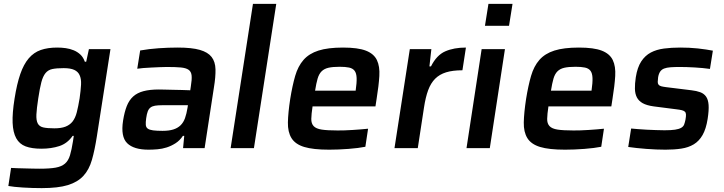

<svg xmlns="http://www.w3.org/2000/svg" viewBox="-20 -763 3730 989"><path d="M195 206Q147 206 98.5 203Q50 200 23 195L37 102Q52 103 70.5 103.5Q89 104 108.5 104.5Q128 105 147.5 105.5Q167 106 183 106Q236 106 266.5 100.5Q297 95 314.5 80Q332 65 340.5 37Q349 9 356 -36L360 -63H354Q327 -24 285.5 -10.5Q244 3 193 3Q144 3 112 -9Q80 -21 63.5 -51Q47 -81 45 -130.5Q43 -180 55 -255Q67 -331 84.5 -381.5Q102 -432 128 -462.5Q154 -493 190 -505.5Q226 -518 275 -518Q297 -518 318.5 -515Q340 -512 359.5 -504Q379 -496 394 -482Q409 -468 417 -445H424L438 -510H549L479 -61Q468 10 453.5 60.5Q439 111 409.5 143Q380 175 329.5 190.5Q279 206 195 206ZM260 -102Q295 -102 317 -110.5Q339 -119 353 -136Q368 -155 375.5 -184.5Q383 -214 390 -256Q396 -298 397.5 -327.5Q399 -357 390 -376Q382 -394 362.5 -403Q343 -412 308 -412Q272 -412 250 -407.5Q228 -403 214.5 -386.5Q201 -370 193 -339.5Q185 -309 177 -256Q169 -204 167.5 -173.5Q166 -143 174.5 -127Q183 -111 203.5 -106.5Q224 -102 260 -102Z M745 8Q669 8 635 -25.5Q601 -59 614 -142Q621 -186 633 -216.5Q645 -247 666 -266Q687 -285 719.5 -293.5Q752 -302 798 -302Q808 -302 827 -301.5Q846 -301 868.5 -300.5Q891 -300 915.5 -299.5Q940 -299 960 -298L963 -318Q969 -354 967 -374Q965 -394 951.5 -403.5Q938 -413 911 -415.5Q884 -418 839 -418Q823 -418 801.5 -417Q780 -416 758.5 -415Q737 -414 718 -412.5Q699 -411 687 -409L702 -503Q747 -511 797 -514.5Q847 -518 895 -518Q968 -518 1009.5 -506Q1051 -494 1070 -469.5Q1089 -445 1090 -406Q1091 -367 1082 -313L1034 0H923L929 -63H922Q906 -39 884 -25Q862 -11 838.5 -3.5Q815 4 790.5 6Q766 8 745 8ZM817 -89Q850 -89 872.5 -96Q895 -103 910 -117.5Q925 -132 933 -154.5Q941 -177 946 -208L948 -221H815Q793 -221 778.5 -218.5Q764 -216 755 -209Q746 -202 741 -189Q736 -176 733 -154Q730 -133 731 -120Q732 -107 741 -100.5Q750 -94 768.5 -91.5Q787 -89 817 -89Z M1168 0 1283 -743H1403L1288 0Z M1676 8Q1593 8 1547 -6Q1501 -20 1481.5 -51.5Q1462 -83 1463 -132.5Q1464 -182 1475 -254Q1486 -322 1500.5 -372Q1515 -422 1543.5 -454.5Q1572 -487 1620.5 -502.5Q1669 -518 1747 -518Q1824 -518 1865 -502Q1906 -486 1921.5 -453.5Q1937 -421 1934 -371.5Q1931 -322 1920 -254L1914 -215H1590Q1584 -175 1583.5 -151Q1583 -127 1595.5 -113.5Q1608 -100 1637 -95.5Q1666 -91 1719 -91Q1735 -91 1755 -91.5Q1775 -92 1796 -93.5Q1817 -95 1837.5 -96.5Q1858 -98 1876 -100L1862 -7Q1827 0 1775 4Q1723 8 1676 8ZM1812 -296Q1818 -337 1817 -361.5Q1816 -386 1806.5 -398.5Q1797 -411 1778 -415Q1759 -419 1730 -419Q1694 -419 1672 -414Q1650 -409 1636.5 -395.5Q1623 -382 1616 -358Q1609 -334 1603 -296Z M2012 0 2091 -510H2202L2192 -421H2200Q2229 -479 2273.5 -498.5Q2318 -518 2380 -518L2362 -401Q2312 -401 2278 -390.5Q2244 -380 2221.5 -357.5Q2199 -335 2185.5 -298.5Q2172 -262 2164 -209L2132 0Z M2478 -630 2496 -743H2620L2602 -630ZM2383 0 2461 -510H2581L2503 0Z M2891 8Q2808 8 2762 -6Q2716 -20 2696.5 -51.5Q2677 -83 2678 -132.5Q2679 -182 2690 -254Q2701 -322 2715.5 -372Q2730 -422 2758.5 -454.5Q2787 -487 2835.5 -502.5Q2884 -518 2962 -518Q3039 -518 3080 -502Q3121 -486 3136.5 -453.5Q3152 -421 3149 -371.5Q3146 -322 3135 -254L3129 -215H2805Q2799 -175 2798.5 -151Q2798 -127 2810.5 -113.5Q2823 -100 2852 -95.5Q2881 -91 2934 -91Q2950 -91 2970 -91.5Q2990 -92 3011 -93.5Q3032 -95 3052.5 -96.5Q3073 -98 3091 -100L3077 -7Q3042 0 2990 4Q2938 8 2891 8ZM3027 -296Q3033 -337 3032 -361.5Q3031 -386 3021.5 -398.5Q3012 -411 2993 -415Q2974 -419 2945 -419Q2909 -419 2887 -414Q2865 -409 2851.5 -395.5Q2838 -382 2831 -358Q2824 -334 2818 -296Z M3408 8Q3386 8 3360.5 7Q3335 6 3309.5 4Q3284 2 3260 -0.5Q3236 -3 3216 -6L3231 -101Q3245 -100 3265.5 -98Q3286 -96 3310 -95Q3334 -94 3358 -93Q3382 -92 3403 -92Q3437 -92 3457 -95Q3477 -98 3488.5 -104.5Q3500 -111 3504 -121.5Q3508 -132 3511 -147Q3514 -164 3513.5 -173.5Q3513 -183 3507.5 -188Q3502 -193 3491.5 -195.5Q3481 -198 3464 -200L3347 -215Q3311 -220 3290.5 -231.5Q3270 -243 3260.5 -261.5Q3251 -280 3250.5 -306Q3250 -332 3255 -365Q3263 -416 3283 -446.5Q3303 -477 3332.5 -492.5Q3362 -508 3400.5 -513Q3439 -518 3484 -518Q3506 -518 3529 -517Q3552 -516 3574.5 -513.5Q3597 -511 3617 -508Q3637 -505 3652 -502L3637 -408Q3602 -413 3559 -415.5Q3516 -418 3481 -418Q3453 -418 3433.5 -416.5Q3414 -415 3401 -410Q3388 -405 3380.5 -394Q3373 -383 3370 -365Q3368 -350 3368 -341Q3368 -332 3372.5 -326.5Q3377 -321 3386.5 -318.5Q3396 -316 3412 -314L3542 -298Q3568 -295 3587 -288Q3606 -281 3617 -265.5Q3628 -250 3630 -222.5Q3632 -195 3625 -150Q3617 -99 3599 -67.5Q3581 -36 3553.5 -19.5Q3526 -3 3489.5 2.5Q3453 8 3408 8Z"/></svg>

Font: Azeri Sans SemiBold
Style: Italic
Weight: 600
Designer: Hector Gatti & Omnibus-Type (original fonts) / Cristiano Sobral (main changes and remastering)
Foundry: Omnibus-Type
Version: Version 0.07;August 21, 2020;FontCreator 13.0.0.2681 64-bit;